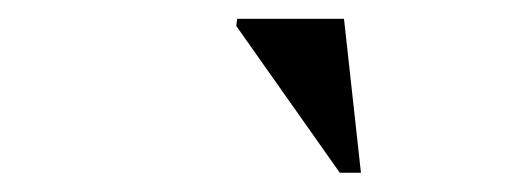

<svg xmlns="http://www.w3.org/2000/svg" viewBox="-20 -738 540 204"><path d="M363.5 -554.5H341L231 -710.5L232 -718H345.5Z"/></svg>

Font: Newsreader 60pt
Style: Bold Italic
Weight: 700
Italic angle: -17°
Designer: Hugues Gentile
Foundry: Production Type
Version: Version 1.003